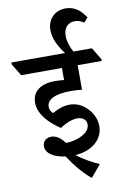

<svg xmlns="http://www.w3.org/2000/svg" viewBox="-160 -952 760 1164"><g transform="rotate(-10 219.5 -370.0)"><path d="M308 150 370 76C321 54 268 24 235 -4C334 -10 407 -68 407 -152C407 -190 392 -226 366 -256C334 -292 296 -311 252 -311C219 -311 182 -300 145 -278C133 -288 125 -303 125 -320C125 -362 172 -391 271 -391C295 -391 319 -390 342 -387V-538H490V-549L445 -624H331C314 -654 301 -691 301 -726C301 -773 327 -804 370 -804C391 -804 410 -797 426 -785L451 -813C422 -858 385 -890 328 -890C262 -890 216 -842 216 -777C216 -724 241 -675 279 -624H-51V-612L-6 -538H245V-464C223 -466 206 -467 188 -467C100 -467 48 -427 48 -358C48 -289 108 -225 176 -181C221 -211 257 -221 284 -221C316 -221 339 -204 339 -174C339 -125 270 -88 191 -86C167 -118 141 -139 108 -139C79 -139 55 -121 55 -89C55 -45 103 -15 174 -6C209 49 260 112 308 150Z"/></g></svg>

Font: Noto Serif Devanagari SemiCondensed SemiBold
Style: Regular
Weight: 600
Width: 4
Designer: Universal Thirst, Indian Type Foundry and the Monotype Design Team
Foundry: Monotype Imaging Inc.
Version: Version 2.004